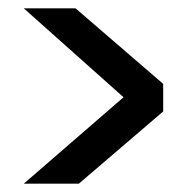

<svg xmlns="http://www.w3.org/2000/svg" viewBox="-20 -564 451 460"><path d="M169 -124H37L276 -331L37 -544H161L371 -363V-297Z"/></svg>

Font: Hermeneus One
Style: Regular
Weight: 400
Designer: Rodrigo Fuenzalida, Pablo Impallari
Foundry: Pablo Impallari, Rodrigo Fuenzalida
Version: Version 1.002; ttfautohint (v0.93) -l 8 -r 50 -G 200 -x 14 -